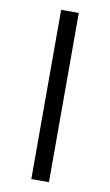

<svg xmlns="http://www.w3.org/2000/svg" viewBox="-86 -794 480 838"><g transform="rotate(10 154.0 -375.0)"><path d="M115.2 0V-750H193.4V0Z"/></g></svg>

Font: Mgen+ 1c regular
Style: Regular
Weight: 400
Designer: [Source Han Sans]
Ryoko NISHIZUKA  (kana & ideographs); Paul D. Hunt (Latin, Greek & Cyrillic); Wenlong ZHANG  (bopomofo
Version: Version 1.059.20150602